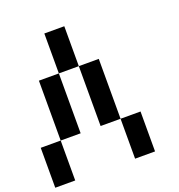

<svg xmlns="http://www.w3.org/2000/svg" viewBox="-153 -1003 1055 1130"><g transform="rotate(-20 375.0 -437.5)"><path d="M0 -250H125V0H0ZM125 -250V-625H250V-250ZM250 -625V-875H375V-625ZM375 -250V-625H500V-250ZM500 -250H625V0H500Z"/></g></svg>

Font: Galmuri7 Regular
Style: Regular
Weight: 400
Designer: Lee Minseo (quiple)
Version: Version 2.399;hotconv 1.1.1;makeotfexe 2.6.0 DEVELOPMENT